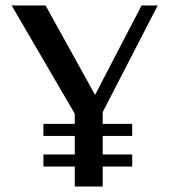

<svg xmlns="http://www.w3.org/2000/svg" viewBox="-20 -682 625 702"><path d="M253.4 -229V-266.1L22.5 -662.1H146.5L327.6 -335L497.6 -662.1H556.6L355.5 -272V-229H463.4V-185.1H355.5V-117.2H463.4V-73.2H355.5V0H253.4V-73.2H138.7V-117.2H253.4V-185.1H138.7V-229Z"/></svg>

Font: Federov2
Style: Regular
Weight: 400
Designer: Olexa M. Volochay | Cyreal.org
Foundry: Olexa M. Volochay | Cyreal.org
Version: Version 1.000